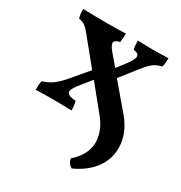

<svg xmlns="http://www.w3.org/2000/svg" viewBox="-167 -579 890 946"><g transform="rotate(30 277.5 -105.5)"><path d="M464 -110 347 -248 416 -336C459 -390 473 -399 513 -410C517 -426 518 -442 518 -460C498 -459 457 -458 434 -458C411 -458 370 -459 344 -460C344 -444 345 -424 349 -410C388 -406 391 -386 351 -334L315 -287L263 -348C230 -387 237 -403 272 -410C275 -427 276 -444 276 -460C253 -459 211 -458 170 -458C129 -458 60 -459 33 -460C33 -442 34 -426 39 -409C71 -404 84 -391 112 -356L222 -221L146 -131C103 -80 72 -60 34 -50C30 -38 29 -17 29 2C49 1 91 0 119 0C148 0 187 1 233 2C233 -16 232 -32 227 -49C160 -55 166 -77 209 -130L253 -184L369 -41C401 -1 415 43 415 79C415 123 395 167 348 208C351 227 363 242 377 249C477 203 527 130 527 47C527 -10 504 -63 464 -110Z"/></g></svg>

Font: Vollkorn Semibold
Style: Regular
Weight: 600
Designer: Friedrich Althausen
Foundry: Friedrich Althausen
Version: Version 4.015;PS 004.015;hotconv 1.0.88;makeotf.lib2.5.64775